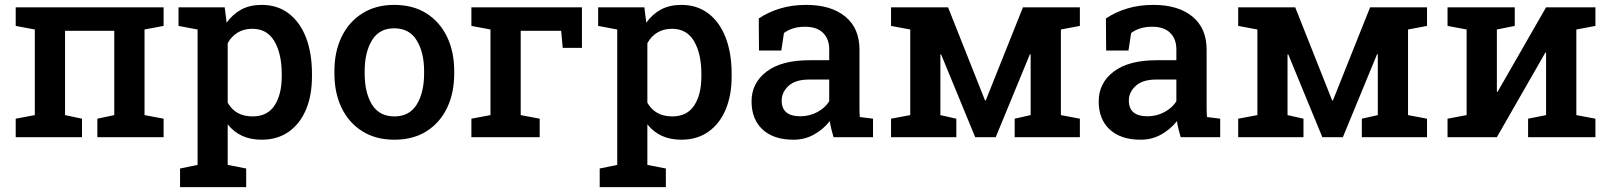

<svg xmlns="http://www.w3.org/2000/svg" viewBox="-20 -558 6552 781"><path d="M43.9 0V-75.2L121.6 -89.8V-438L43.9 -452.6V-528.3H645.5V-452.6L567.9 -438V-89.8L645.5 -75.2V0H376V-75.2L444.8 -89.8V-432.6H244.6V-89.8L313.5 -75.2V0Z M712.4 203.1V127.4L783.7 112.8V-438L706.1 -452.6V-528.3H894L901.9 -465.8Q926.8 -500.5 961.7 -519.3Q996.6 -538.1 1044.4 -538.1Q1108.9 -538.1 1154.8 -502.9Q1200.7 -467.8 1224.9 -404.8Q1249 -341.8 1249 -257.3V-247.1Q1249 -169.9 1224.6 -112.1Q1200.2 -54.2 1154.3 -22Q1108.4 10.3 1044.4 10.3Q955.6 10.3 906.2 -52.2V112.8L981.4 127.4V203.1ZM1007.3 -84.5Q1067.9 -84.5 1096.9 -129.2Q1126 -173.8 1126 -247.1V-257.3Q1126 -338.9 1096.4 -389.9Q1066.9 -440.9 1006.3 -440.9Q972.2 -440.9 946.8 -425.5Q921.4 -410.2 906.2 -382.3V-140.1Q938 -84.5 1007.3 -84.5Z M1584.5 10.3Q1508.3 10.3 1453.6 -24.2Q1398.9 -58.6 1369.6 -119.1Q1340.3 -179.7 1340.3 -258.8V-269Q1340.3 -347.7 1369.6 -408.2Q1398.9 -468.8 1453.6 -503.4Q1508.3 -538.1 1583.5 -538.1Q1659.7 -538.1 1714.4 -503.7Q1769 -469.2 1798.3 -408.4Q1827.6 -347.7 1827.6 -269V-258.8Q1827.6 -179.2 1798.3 -118.7Q1769 -58.1 1714.6 -23.9Q1660.2 10.3 1584.5 10.3ZM1584.5 -84.5Q1645.5 -84.5 1675.3 -133.1Q1705.1 -181.6 1705.1 -258.8V-269Q1705.1 -344.7 1675 -393.8Q1645 -442.9 1583.5 -442.9Q1522.5 -442.9 1492.9 -393.8Q1463.4 -344.7 1463.4 -269V-258.8Q1463.4 -181.6 1492.9 -133.1Q1522.5 -84.5 1584.5 -84.5Z M1897.5 0V-75.2L1975.1 -89.8V-438L1897.5 -452.6V-528.3H2347.2V-363.3H2269L2262.7 -432.6H2098.1V-89.8L2175.3 -75.2V0Z M2419.4 203.1V127.4L2490.7 112.8V-438L2413.1 -452.6V-528.3H2601.1L2608.9 -465.8Q2633.8 -500.5 2668.7 -519.3Q2703.6 -538.1 2751.5 -538.1Q2815.9 -538.1 2861.8 -502.9Q2907.7 -467.8 2931.9 -404.8Q2956.1 -341.8 2956.1 -257.3V-247.1Q2956.1 -169.9 2931.6 -112.1Q2907.2 -54.2 2861.3 -22Q2815.4 10.3 2751.5 10.3Q2662.6 10.3 2613.3 -52.2V112.8L2688.5 127.4V203.1ZM2714.4 -84.5Q2774.9 -84.5 2804 -129.2Q2833 -173.8 2833 -247.1V-257.3Q2833 -338.9 2803.5 -389.9Q2773.9 -440.9 2713.4 -440.9Q2679.2 -440.9 2653.8 -425.5Q2628.4 -410.2 2613.3 -382.3V-140.1Q2645 -84.5 2714.4 -84.5Z M3207.5 10.3Q3127 10.3 3082 -31.2Q3037.1 -72.8 3037.1 -145.5Q3037.1 -220.2 3097.9 -266.6Q3158.7 -313 3272.5 -313H3353V-357.4Q3353 -399.4 3327.9 -424.3Q3302.7 -449.2 3254.9 -449.2Q3227.5 -449.2 3206.5 -442.6Q3185.5 -436 3168.9 -423.8L3158.2 -352.5H3067.4L3066.4 -482.9Q3105 -508.8 3153.1 -523.4Q3201.2 -538.1 3259.8 -538.1Q3360.4 -538.1 3418.2 -490.7Q3476.1 -443.4 3476.1 -356V-123Q3476.1 -112.3 3476.3 -102.3Q3476.6 -92.3 3477.5 -82L3531.2 -75.2V0H3370.6Q3365.7 -17.1 3361.6 -33.2Q3357.4 -49.3 3355.5 -65.4Q3329.1 -32.2 3291.5 -11Q3253.9 10.3 3207.5 10.3ZM3235.4 -85Q3272.9 -85 3304.9 -102.3Q3336.9 -119.6 3353 -146V-234.4H3271Q3215.8 -234.4 3187.7 -208.7Q3159.7 -183.1 3159.7 -148.9Q3159.7 -85 3235.4 -85Z M3604.5 0V-75.2L3682.6 -89.8V-438L3604.5 -452.6V-528.3H3836.4L3986.8 -149.4H3989.7L4141.1 -528.3H4372.6V-452.6L4295.4 -438V-89.8L4372.6 -75.2V0H4107.4V-75.2L4172.4 -89.8V-336.4L4169.4 -337.4L4030.3 0H3946.8L3808.1 -336.9L3805.2 -336.4V-89.8L3870.1 -75.2V0Z M4619.6 10.3Q4539.1 10.3 4494.1 -31.2Q4449.2 -72.8 4449.2 -145.5Q4449.2 -220.2 4510 -266.6Q4570.8 -313 4684.6 -313H4765.1V-357.4Q4765.1 -399.4 4740 -424.3Q4714.8 -449.2 4667 -449.2Q4639.6 -449.2 4618.7 -442.6Q4597.7 -436 4581.1 -423.8L4570.3 -352.5H4479.5L4478.5 -482.9Q4517.1 -508.8 4565.2 -523.4Q4613.3 -538.1 4671.9 -538.1Q4772.5 -538.1 4830.3 -490.7Q4888.2 -443.4 4888.2 -356V-123Q4888.2 -112.3 4888.4 -102.3Q4888.7 -92.3 4889.6 -82L4943.4 -75.2V0H4782.7Q4777.8 -17.1 4773.7 -33.2Q4769.5 -49.3 4767.6 -65.4Q4741.2 -32.2 4703.6 -11Q4666 10.3 4619.6 10.3ZM4647.5 -85Q4685.1 -85 4717 -102.3Q4749 -119.6 4765.1 -146V-234.4H4683.1Q4627.9 -234.4 4599.9 -208.7Q4571.8 -183.1 4571.8 -148.9Q4571.8 -85 4647.5 -85Z M5016.6 0V-75.2L5094.7 -89.8V-438L5016.6 -452.6V-528.3H5248.5L5398.9 -149.4H5401.9L5553.2 -528.3H5784.7V-452.6L5707.5 -438V-89.8L5784.7 -75.2V0H5519.5V-75.2L5584.5 -89.8V-336.4L5581.5 -337.4L5442.4 0H5358.9L5220.2 -336.9L5217.3 -336.4V-89.8L5282.2 -75.2V0Z M5868.2 0V-75.2L5945.8 -89.8V-438L5868.2 -452.6V-528.3H6141.6V-452.6L6068.8 -438V-185.1L6071.8 -184.6L6269 -528.3H6469.7V-452.6L6392.1 -438V-89.8L6469.7 -75.2V0H6195.8V-75.2L6269 -89.8V-343.8L6266.1 -344.2L6068.8 0Z"/></svg>

Font: Roboto Slab Medium
Style: Regular
Weight: 500
Designer: Google
Version: Version 2.001; ttfautohint (v1.8.3)